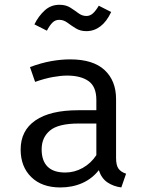

<svg xmlns="http://www.w3.org/2000/svg" viewBox="-20 -792 640 823"><path d="M477.5 -115Q477.5 -83.5 488 -69Q498.5 -54.5 520.5 -47.5L500 11.5Q466 7 440.5 -10.2Q415 -27.5 403.5 -62.5Q375 -26 332.5 -7.2Q290 11.5 238.5 11.5Q159.5 11.5 114 -33Q68.5 -77.5 68.5 -151Q68.5 -232.5 132 -276Q195.5 -319.5 315.5 -319.5H393V-363.5Q393 -420.5 359.8 -444.2Q326.5 -468 267.5 -468Q241.5 -468 206.5 -461.8Q171.5 -455.5 130.5 -441L108.5 -504.5Q157 -522.5 199.5 -530Q242 -537.5 280.5 -537.5Q379 -537.5 428.2 -491.8Q477.5 -446 477.5 -367.5ZM260 -52.5Q299 -52.5 334.5 -72.2Q370 -92 393 -127V-262.5H317Q230 -262.5 194.2 -232.5Q158.5 -202.5 158.5 -152Q158.5 -103 183.8 -77.8Q209 -52.5 260 -52.5ZM350.5 -658.5Q324 -658.5 304.8 -670.5Q285.5 -682.5 269 -694.8Q252.5 -707 234 -707Q217 -707 205 -695.2Q193 -683.5 181 -660.5L127.5 -687.5Q145 -723 171.5 -747.2Q198 -771.5 234.5 -771.5Q262.5 -771.5 281.2 -759.5Q300 -747.5 316 -735.5Q332 -723.5 350.5 -723.5Q365.5 -723.5 377.8 -734.2Q390 -745 403.5 -767.5L456.5 -740.5Q437 -699 410 -678.8Q383 -658.5 350.5 -658.5Z"/></svg>

Font: Fast_Mono
Style: Regular
Weight: 400
Monospace: yes
Designer: Carrois Corporate, Edenspiekermann AG, Nikita Prokopov
Foundry: Carrois Corporate, Edenspiekermann AG, Nikita Prokopov
Version: Version 5.002